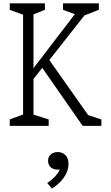

<svg xmlns="http://www.w3.org/2000/svg" viewBox="-20 -750 660 1144"><path d="M141.5 -294 447 -693 446.5 -658 355.5 -691.5V-730H569V-691.5L458.5 -648.5L510.5 -693L259.5 -374L251.5 -371L132.5 -220ZM38 -38.5 129 -72 117.5 -45V-685L129 -658L38 -691.5V-730H247.5V-691.5L164 -658L179.5 -690V-40L164 -72L270 -38.5V0H38ZM219 -364 259.5 -412.5 517.5 -47 487 -70 584 -38.5V0H472.5ZM340.5 247.5 353.5 255.5Q341.5 261 326 261Q308 261 294.5 254.8Q281 248.5 273.8 236.5Q266.5 224.5 266.5 208.5Q266.5 184 283 170Q299.5 156 324 156Q351.5 156 369.8 174Q388 192 388 226.5Q388 270 359.5 309.2Q331 348.5 289 373.5L261.5 340.5Q282 326 297.2 312.2Q312.5 298.5 323.8 282.5Q335 266.5 340.5 247.5Z"/></svg>

Font: Monaspace Xenon Var ExtraLight
Style: Regular
Weight: 200
Designer: Riley Cran and the Lettermatic Team
Version: Version 1.200 (Monaspace Xenon Var)